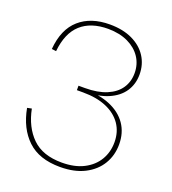

<svg xmlns="http://www.w3.org/2000/svg" viewBox="-139 -864 871 975"><g transform="rotate(20 296.5 -376.5)"><path d="M37 -218 61 -223Q80 -128 136.8 -72.5Q193.5 -17 297 -17Q366.5 -17 415 -42Q463.5 -67 488.8 -109.5Q514 -152 514 -205Q514 -261 485.8 -302.2Q457.5 -343.5 404.8 -366.2Q352 -389 278 -389V-407Q359.5 -407 418.2 -382.2Q477 -357.5 508.5 -311.8Q540 -266 540 -203Q540 -144 511.5 -96.5Q483 -49 428.5 -21Q374 7 296 7Q183 7 119.8 -53Q56.5 -113 37 -218ZM53 -542Q62 -651 124 -705.5Q186 -760 288 -760Q358.5 -760 409.8 -735.8Q461 -711.5 488.5 -669Q516 -626.5 516 -572Q516 -519.5 489 -479.5Q462 -439.5 409 -417Q356 -394.5 278 -395V-413Q348 -413 395.2 -433Q442.5 -453 466.2 -488.2Q490 -523.5 490 -570Q490 -617.5 465.5 -654.8Q441 -692 395.8 -713.8Q350.5 -735.5 288 -736Q194.5 -736 140.8 -687.5Q87 -639 77 -539ZM244 -413H278V-389H244Z"/></g></svg>

Font: Hepta Slab ExtraLight
Style: Regular
Weight: 200
Designer: Michael LaGattuta
Foundry: Michael LaGattuta
Version: Version 1.100